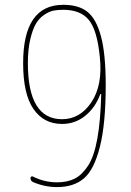

<svg xmlns="http://www.w3.org/2000/svg" viewBox="-20 -760 540 790"><path d="M240.2 -719.7Q217.8 -719.7 200.2 -716.3Q182.6 -712.9 162.1 -699.2Q141.6 -685.5 127.9 -662.6Q114.3 -639.6 104.5 -598.1Q94.7 -556.6 94.7 -500Q94.7 -269.5 235.4 -269.5Q309.6 -269.5 356.4 -339.8Q403.3 -410.2 390.6 -526.4Q379.9 -635.7 345.7 -677.7Q311.5 -719.7 240.2 -719.7ZM235.4 -250Q160.2 -250 117.7 -311.5Q75.2 -373 75.2 -500Q75.2 -740.2 240.2 -740.2Q303.7 -740.2 339.8 -711.4Q376 -682.6 395.5 -610.4Q415 -538.1 415 -410.2Q415 -251 391.1 -156.2Q367.2 -61.5 325.2 -25.9Q283.2 9.8 214.8 9.8Q164.1 9.8 116.2 -10.7Q105.5 -15.6 105.5 -27.3Q105.5 -31.2 108.4 -33.2Q111.3 -35.2 114.3 -34.2Q162.1 -9.8 214.8 -9.8Q256.8 -9.8 287.1 -24.9Q317.4 -40 342.3 -78.1Q367.2 -116.2 380.4 -189Q393.6 -261.7 396.5 -371.1Q396.5 -373 394.5 -373Q392.6 -373 392.6 -372.1Q371.1 -315.4 329.6 -282.7Q288.1 -250 235.4 -250Z"/></svg>

Font: Rounded Mgen+ 1mn thin
Style: Regular
Weight: 100
Designer: [Source Han Sans]
Ryoko NISHIZUKA  (kana & ideographs); Paul D. Hunt (Latin, Greek & Cyrillic); Wenlong ZHANG  (bopomofo
Version: Version 1.059.20150602